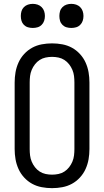

<svg xmlns="http://www.w3.org/2000/svg" viewBox="-20 -968 540 996"><path d="M250 8Q223 8 196.5 3Q170 -2 147 -14.5Q124 -27 105.5 -47Q87 -67 76 -91.5Q65 -116 60.5 -142Q56 -168 56 -195V-540Q56 -567 60.5 -593Q65 -619 76 -643.5Q87 -668 105.5 -688Q124 -708 147 -720.5Q170 -733 196.5 -738Q223 -743 250 -743Q277 -743 303.5 -738Q330 -733 353 -720.5Q376 -708 394.5 -688Q413 -668 424 -643.5Q435 -619 439.5 -593Q444 -567 444 -540V-195Q444 -168 439.5 -142Q435 -116 424 -91.5Q413 -67 394.5 -47Q376 -27 353 -14.5Q330 -2 303.5 3Q277 8 250 8ZM250 -62Q267 -62 283.5 -65.5Q300 -69 314 -78Q328 -87 338.5 -100.5Q349 -114 355.5 -129.5Q362 -145 364 -161.5Q366 -178 366 -195V-540Q366 -557 364 -573.5Q362 -590 355.5 -605.5Q349 -621 338.5 -634.5Q328 -648 314 -657Q300 -666 283.5 -669.5Q267 -673 250 -673Q233 -673 216.5 -669.5Q200 -666 186 -657Q172 -648 161.5 -634.5Q151 -621 144.5 -605.5Q138 -590 136 -573.5Q134 -557 134 -540V-195Q134 -178 136 -161.5Q138 -145 144.5 -129.5Q151 -114 161.5 -100.5Q172 -87 186 -78Q200 -69 216.5 -65.5Q233 -62 250 -62ZM350 -823Q337 -823 325 -826.5Q313 -830 304 -839Q295 -848 291.5 -860Q288 -872 288 -885Q288 -898 291.5 -910Q295 -922 304 -931Q313 -940 325 -944Q337 -948 350 -948Q363 -948 375 -944Q387 -940 396 -931Q405 -922 409 -910Q413 -898 413 -885Q413 -872 409 -860Q405 -848 396 -839Q387 -830 375 -826.5Q363 -823 350 -823ZM150 -823Q137 -823 125 -826.5Q113 -830 104 -839Q95 -848 91.5 -860Q88 -872 88 -885Q88 -898 91.5 -910Q95 -922 104 -931Q113 -940 125 -944Q137 -948 150 -948Q163 -948 175 -944Q187 -940 196 -931Q205 -922 209 -910Q213 -898 213 -885Q213 -872 209 -860Q205 -848 196 -839Q187 -830 175 -826.5Q163 -823 150 -823Z"/></svg>

Font: Iosevka Curly
Style: Regular
Weight: 400
Monospace: yes
Designer: Belleve Invis
Foundry: Belleve Invis
Version: Version 22.1.2; ttfautohint (v1.8.4)